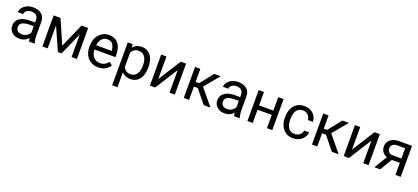

<svg xmlns="http://www.w3.org/2000/svg" viewBox="53 -1705 6700 3075"><g transform="rotate(20 3403.0 -167.5)"><path d="M380.4 -90.3V-362.3Q380.4 -409.2 352.3 -437.3Q324.2 -465.3 269 -465.3Q217.8 -465.3 186.3 -440.2Q154.8 -415 154.8 -381.8H64.5Q64.5 -419.9 90.3 -455.8Q116.2 -491.7 163.3 -514.9Q210.4 -538.1 274.4 -538.1Q360.4 -538.1 415.5 -494.1Q470.7 -450.2 470.7 -361.3V-115.2Q470.7 -88.9 475.3 -59.1Q480 -29.3 489.3 -7.8V0H395Q388.2 -15.6 384.3 -41.7Q380.4 -67.9 380.4 -90.3ZM396 -320.3 397 -256.8H305.7Q253.9 -256.8 217.8 -246.1Q181.6 -235.4 162.8 -213.6Q144 -191.9 144 -159.2Q144 -121.6 169.4 -95.5Q194.8 -69.3 245.1 -69.3Q307.1 -69.3 346.9 -106.4Q386.7 -143.6 389.2 -179.2L427.7 -135.7Q420.4 -95.2 368.9 -42.7Q317.4 9.8 231.9 9.8Q150.9 9.8 102.1 -35.6Q53.2 -81.1 53.2 -147Q53.2 -203.6 82.5 -242.2Q111.8 -280.8 165.3 -300.5Q218.8 -320.3 291 -320.3Z M916.5 -120.1 1096.2 -528.3H1183.1L947.8 0H885.3L650.9 -528.3H737.8ZM711.4 -528.3V0H621.1V-528.3ZM1118.7 0V-528.3H1209.5V0Z M1573.7 9.8Q1500 9.8 1445.6 -22.9Q1391.1 -55.7 1361.1 -113.3Q1331.1 -170.9 1331.1 -245.6V-266.1Q1331.1 -352.5 1364 -413.3Q1397 -474.1 1449.7 -506.1Q1502.4 -538.1 1562 -538.1Q1637.7 -538.1 1685.8 -504.2Q1733.9 -470.2 1756.6 -411.9Q1779.3 -353.5 1779.3 -279.3V-238.8H1384.8V-312.5H1689V-319.3Q1685.5 -372.1 1658.4 -418Q1631.3 -463.9 1562 -463.9Q1521 -463.9 1489.3 -440.9Q1457.5 -418 1439.7 -373.8Q1421.9 -329.6 1421.9 -266.1V-245.6Q1421.9 -195.3 1440.4 -154.3Q1459 -113.3 1494.1 -88.6Q1529.3 -64 1578.6 -64Q1626.5 -64 1659.7 -83.5Q1692.9 -103 1717.8 -135.7L1772.5 -92.3Q1746.6 -53.2 1699.2 -21.7Q1651.9 9.8 1573.7 9.8Z M1975.1 -426.8V203.1H1884.3V-528.3H1967.3ZM2331.1 -268.6V-258.3Q2331.1 -181.2 2307.1 -120.6Q2283.2 -60.1 2237.3 -25.1Q2191.4 9.8 2126 9.8Q2058.6 9.8 2012.7 -19.5Q1966.8 -48.8 1940.7 -103Q1914.6 -157.2 1907.2 -231.4V-286.1Q1915 -364.3 1941.2 -420.7Q1967.3 -477.1 2012.7 -507.6Q2058.1 -538.1 2124.5 -538.1Q2190.9 -538.1 2237.1 -504.4Q2283.2 -470.7 2307.1 -409.9Q2331.1 -349.1 2331.1 -268.6ZM2240.2 -258.3V-268.6Q2240.2 -321.3 2225.3 -365.2Q2210.4 -409.2 2179 -435.5Q2147.5 -461.9 2098.1 -461.9Q2052.7 -461.9 2022.7 -441.9Q1992.7 -421.9 1975.6 -389.6Q1958.5 -357.4 1951.2 -321.8V-195.3Q1965.8 -143.6 1999 -104Q2032.2 -64.5 2099.1 -64.5Q2147.9 -64.5 2179.2 -91.1Q2210.4 -117.7 2225.3 -161.9Q2240.2 -206.1 2240.2 -258.3Z M2543.9 -143.1 2787.6 -528.3H2878.4V0H2787.6V-385.3L2543.9 0H2454.1V-528.3H2543.9Z M3121.6 -528.3V0H3031.2V-528.3ZM3468.3 -528.3 3217.8 -225.6H3091.3L3077.6 -304.7H3181.2L3358.4 -528.3ZM3371.1 0 3176.8 -239.3 3234.9 -304.7 3485.8 0Z M3875.5 -90.3V-362.3Q3875.5 -409.2 3847.4 -437.3Q3819.3 -465.3 3764.2 -465.3Q3712.9 -465.3 3681.4 -440.2Q3649.9 -415 3649.9 -381.8H3559.6Q3559.6 -419.9 3585.4 -455.8Q3611.3 -491.7 3658.4 -514.9Q3705.6 -538.1 3769.5 -538.1Q3855.5 -538.1 3910.6 -494.1Q3965.8 -450.2 3965.8 -361.3V-115.2Q3965.8 -88.9 3970.5 -59.1Q3975.1 -29.3 3984.4 -7.8V0H3890.1Q3883.3 -15.6 3879.4 -41.7Q3875.5 -67.9 3875.5 -90.3ZM3891.1 -320.3 3892.1 -256.8H3800.8Q3749 -256.8 3712.9 -246.1Q3676.8 -235.4 3658 -213.6Q3639.2 -191.9 3639.2 -159.2Q3639.2 -121.6 3664.6 -95.5Q3689.9 -69.3 3740.2 -69.3Q3802.2 -69.3 3842 -106.4Q3881.8 -143.6 3884.3 -179.2L3922.9 -135.7Q3915.5 -95.2 3864 -42.7Q3812.5 9.8 3727.1 9.8Q3646 9.8 3597.2 -35.6Q3548.3 -81.1 3548.3 -147Q3548.3 -203.6 3577.6 -242.2Q3606.9 -280.8 3660.4 -300.5Q3713.9 -320.3 3786.1 -320.3Z M4466.3 -299.3V-226.1H4187V-299.3ZM4206.1 -528.3V0H4115.7V-528.3ZM4539.6 -528.3V0H4448.7V-528.3Z M4896 -64.5Q4944.3 -64.5 4980.7 -93.3Q5017.1 -122.1 5020.5 -167H5106.4Q5103 -96.2 5041.5 -43.2Q4980 9.8 4896 9.8Q4816.4 9.8 4764.4 -26.6Q4712.4 -63 4686.8 -123Q4661.1 -183.1 4661.1 -253.9V-274.4Q4661.1 -345.2 4686.8 -405.3Q4712.4 -465.3 4764.6 -501.7Q4816.9 -538.1 4896 -538.1Q4988.8 -538.1 5045.9 -483.2Q5103 -428.2 5106.4 -346.7H5020.5Q5017.1 -395.5 4983.6 -429.7Q4950.2 -463.9 4896 -463.9Q4840.3 -463.9 4808.8 -435.5Q4777.3 -407.2 4764.4 -363.8Q4751.5 -320.3 4751.5 -274.4V-253.9Q4751.5 -207.5 4764.2 -164.1Q4776.9 -120.6 4808.3 -92.5Q4839.8 -64.5 4896 -64.5Z M5306.2 -528.3V0H5215.8V-528.3ZM5652.8 -528.3 5402.3 -225.6H5275.9L5262.2 -304.7H5365.7L5543 -528.3ZM5555.7 0 5361.3 -239.3 5419.4 -304.7 5670.4 0Z M5846.2 -143.1 6089.8 -528.3H6180.7V0H6089.8V-385.3L5846.2 0H5756.3V-528.3H5846.2Z M6432.6 -252H6530.3L6377.4 0H6279.8ZM6508.3 -528.3H6729V0H6638.7V-455.1H6508.3Q6450.2 -455.1 6424.3 -427.2Q6398.4 -399.4 6398.4 -366.2Q6398.4 -334 6421.9 -306.9Q6445.3 -279.8 6497.6 -279.8H6663.1V-205.6H6497.6Q6437.5 -205.6 6395 -226.6Q6352.5 -247.6 6330.1 -284.2Q6307.6 -320.8 6307.6 -367.2Q6307.6 -413.1 6331.3 -449.7Q6355 -486.3 6399.7 -507.3Q6444.3 -528.3 6508.3 -528.3Z"/></g></svg>

Font: RobotoDEMO
Style: Regular
Weight: 400
Designer: Christian Robertson
Foundry: Google
Version: Version 2.136